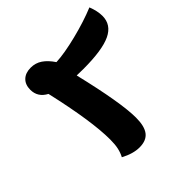

<svg xmlns="http://www.w3.org/2000/svg" viewBox="-192 -875 1059 1059"><g transform="rotate(-45 337.5 -346.0)"><path d="M393 -500Q358 -500 342 -501Q409 -221 409 -105Q409 -38 384.5 -6.5Q360 25 307 25Q257 25 199 -6Q211 -28 217 -55Q223 -82 223 -120Q223 -264 160 -539Q105 -568 105 -626Q105 -666 128.5 -688.5Q152 -711 193 -711Q230 -711 259.5 -691Q289 -671 315 -632Q380 -635 480 -660Q580 -685 657 -717Q675 -671 675 -633Q675 -564 608 -532Q541 -500 393 -500Z"/></g></svg>

Font: Lemonada SemiBold
Style: Regular
Weight: 600
Designer: Mohamed Gaber (Arabic) Eduardo Tunni (Latin)
Foundry: Kief Type Foundry
Version: Version 3.006